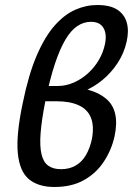

<svg xmlns="http://www.w3.org/2000/svg" viewBox="-20 -735 530 766"><path d="M197 11Q133 11 95.5 -20Q58 -51 51 -124.5Q44 -198 71 -325Q94 -438 126.5 -513.5Q159 -589 198 -633Q237 -677 280 -696Q323 -715 368 -715Q420 -715 448.5 -696Q477 -677 486 -644Q495 -611 485 -568Q475 -523 449.5 -484Q424 -445 389 -416Q354 -387 313 -370.5Q272 -354 230 -354L235 -388Q348 -388 403.5 -341Q459 -294 437 -191Q425 -137 394.5 -90.5Q364 -44 315 -16.5Q266 11 197 11ZM223 -60Q257 -60 282 -74.5Q307 -89 323 -116.5Q339 -144 347 -182Q356 -233 342.5 -266Q329 -299 294 -315Q259 -331 206 -331H149L161 -392H211Q243 -392 274 -405.5Q305 -419 331 -442.5Q357 -466 374.5 -496Q392 -526 399 -560Q407 -600 392.5 -624Q378 -648 343 -648Q314 -648 288.5 -631Q263 -614 241 -577Q219 -540 199 -480Q179 -420 161 -332Q146 -256 142 -204Q138 -152 145.5 -120Q153 -88 172.5 -74Q192 -60 223 -60Z"/></svg>

Font: Ysabeau Office SemiBold
Style: Italic
Weight: 600
Italic angle: -12°
Designer: Christian Thalmann (Catharsis Fonts)
Version: Version 2.001;gftools[0.9.30]; featfreeze: tnum,lnum,ss02